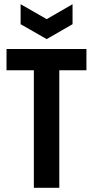

<svg xmlns="http://www.w3.org/2000/svg" viewBox="-20 -893 442 913"><path d="M141 0V-660H262V0ZM11 -559V-660H391V-559ZM78 -873 202 -802 325 -873V-778L202 -707L78 -778Z"/></svg>

Font: Bricolage Grotesque 36pt Condensed SemiBold
Style: Regular
Weight: 600
Width: 3
Designer: Mathieu Triay
Foundry: Atelier Triay
Version: Version 1.001;gftools[0.9.33.dev8+g029e19f]